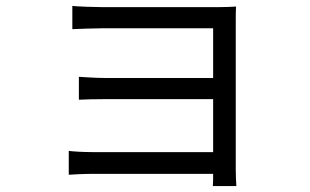

<svg xmlns="http://www.w3.org/2000/svg" viewBox="-20 -569 1040 645"><path d="M774 56C773 42 772 18 772 2V-496C772 -515 772 -536 773 -547C760 -546 734 -545 712 -545H325C299 -545 242 -547 223 -549V-471C241 -472 299 -474 325 -474H696V-307H334C300 -307 264 -310 245 -311V-234C265 -235 300 -236 335 -236H696V-58H293C259 -58 227 -60 211 -62V18C227 17 262 15 293 15H696C696 31 696 47 695 56Z"/></svg>

Font: Noto Sans CJK JP Regular
Style: Regular
Weight: 400
Designer: Ryoko NISHIZUKA (kana & ideographs); Paul D. Hunt (Latin, Greek & Cyrillic); Wenlong ZHANG (bopomofo); Sandoll Communica
Foundry: Adobe Systems Incorporated
Version: Version 1.001;PS 1.001;hotconv 1.0.78;makeotf.lib2.5.61930